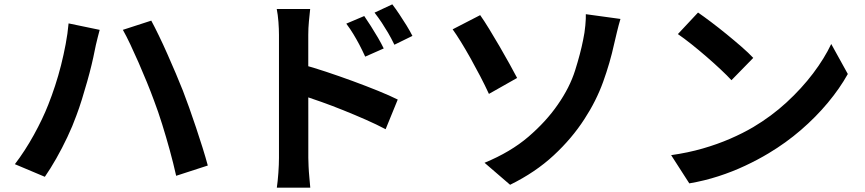

<svg xmlns="http://www.w3.org/2000/svg" viewBox="-20 -819 4040 897"><path d="M205.4 -329.7Q222.2 -372 237.4 -418.4Q252.6 -464.8 265.1 -514Q277.5 -563.2 286.8 -612.7Q296.2 -662.1 300.4 -709.7L445.7 -679.5Q442.2 -665.3 437 -646.3Q431.9 -627.3 428 -609.3Q424 -591.2 421.8 -579.7Q416.8 -553.4 407.9 -516.3Q399 -479.2 387.3 -437.9Q375.6 -396.6 362.8 -355.2Q350 -313.8 336.7 -278.9Q319.3 -230.4 294.7 -178.5Q270.2 -126.6 242.9 -78.6Q215.6 -30.6 189.5 7L49.5 -52Q96.7 -113.7 138.2 -188.8Q179.6 -263.9 205.4 -329.7ZM699 -350.6Q684.5 -390.2 666.1 -435.2Q647.8 -480.2 627.9 -525.6Q608 -571 589.1 -611Q570.2 -651 554 -679.6L686.7 -722.6Q702.3 -693.7 722.1 -652.8Q742 -612 762.2 -566.1Q782.5 -520.3 801.5 -475.6Q820.5 -430.9 834.6 -395Q847.7 -361.2 863.7 -316.4Q879.6 -271.5 895.8 -223.3Q912 -175.1 926.4 -129Q940.8 -82.9 950.8 -45.7L803 2.3Q789.7 -57.1 773 -117.8Q756.3 -178.5 737.8 -237.8Q719.4 -297.1 699 -350.6Z M1681.7 -744.1Q1695.8 -723.7 1712.8 -696.9Q1729.8 -670.1 1745.7 -643.1Q1761.5 -616 1772.7 -592.6L1686.2 -554.4Q1671.5 -586.3 1658.4 -611.2Q1645.2 -636.1 1630.9 -659.7Q1616.7 -683.3 1597.8 -708.5ZM1812.8 -798.7Q1827.9 -779 1845.3 -753Q1862.7 -727 1879.1 -700.4Q1895.5 -673.7 1906.8 -651.3L1822.6 -610Q1807.1 -641.9 1792.7 -666.3Q1778.3 -690.7 1763.5 -713.1Q1748.7 -735.5 1729.8 -760ZM1283.3 -81.5Q1283.3 -100.6 1283.3 -144.2Q1283.3 -187.9 1283.3 -245.4Q1283.3 -303 1283.3 -365.7Q1283.3 -428.4 1283.3 -486.8Q1283.3 -545.2 1283.3 -590.2Q1283.3 -635.2 1283.3 -656.2Q1283.3 -683.1 1280.8 -716.9Q1278.2 -750.7 1272.9 -777H1429.1Q1426.3 -751 1423.2 -719.2Q1420.2 -687.4 1420.2 -656.2Q1420.2 -628.8 1420.2 -581Q1420.2 -533.1 1420.2 -474.6Q1420.2 -416.1 1420.3 -355.2Q1420.4 -294.3 1420.4 -238.7Q1420.4 -183 1420.4 -141.4Q1420.4 -99.7 1420.4 -81.5Q1420.4 -67.6 1421.6 -42.2Q1422.7 -16.8 1425.3 10.1Q1427.9 37.1 1429.6 57.9H1273.3Q1277.6 28.7 1280.5 -11.4Q1283.3 -51.6 1283.3 -81.5ZM1390.8 -518Q1440.6 -504.6 1502.4 -484.1Q1564.1 -463.6 1627.3 -440.5Q1690.4 -417.3 1746 -394.8Q1801.6 -372.2 1838.2 -353.9L1781.6 -215.3Q1739.3 -237.7 1688.3 -260.1Q1637.3 -282.5 1584.6 -303.7Q1531.9 -325 1481.8 -342.8Q1431.8 -360.7 1390.8 -374.2Z M2243.7 -58.5Q2365.4 -108.7 2448.6 -180Q2531.7 -251.4 2585.8 -330Q2641.7 -410.1 2666.9 -490.2Q2692.1 -570.3 2704.3 -632.5Q2711.6 -666.3 2714.6 -700.3Q2717.7 -734.3 2716.9 -752.7L2878.7 -730.5Q2870 -701.6 2862.1 -668.4Q2854.1 -635.2 2849.2 -613.9Q2830.1 -526 2797.7 -436.4Q2765.3 -346.8 2710.3 -262.6Q2652.1 -172.3 2566.8 -93.2Q2481.6 -14 2363.1 44.3ZM2223.3 -748.3Q2242.2 -721.6 2265.9 -682.8Q2289.6 -643.9 2314.5 -601.3Q2339.4 -558.6 2360.8 -519.7Q2382.1 -480.9 2395.9 -454.8L2264.2 -380.3Q2245.7 -420.5 2223.3 -463.4Q2200.9 -506.3 2177.9 -547.5Q2154.8 -588.6 2133.3 -623.5Q2111.8 -658.3 2094.7 -682Z M3241.1 -760.4Q3267.3 -742.4 3302.3 -716Q3337.3 -689.6 3374.5 -659.3Q3411.6 -629 3444.7 -600.2Q3477.8 -571.4 3499.1 -548.5L3397.3 -444.3Q3377.8 -465.5 3347 -494.4Q3316.2 -523.4 3280.3 -554.4Q3244.4 -585.5 3209.4 -613.3Q3174.4 -641 3147 -659.8ZM3115.5 -94.2Q3194.4 -105.3 3263.1 -125.2Q3331.8 -145 3391.1 -170.8Q3450.4 -196.5 3498.8 -225Q3584.1 -275.7 3654.8 -340.7Q3725.5 -405.8 3778.7 -476.2Q3831.9 -546.6 3863.4 -613.5L3940.9 -473.3Q3903.1 -405.6 3847.4 -338.8Q3791.7 -271.9 3721.9 -211.7Q3652.2 -151.5 3571 -102.9Q3520.5 -72.5 3461.2 -44.7Q3402 -16.8 3336.4 4.4Q3270.7 25.7 3200.3 37.7Z"/></svg>

Font: Noto Sans TC
Style: Regular
Weight: 100
Designer: Ryoko NISHIZUKA 西塚涼子 (kana, bopomofo & ideographs); Paul D. Hunt (Latin, Greek & Cyrillic); Sandoll Communications 산돌커뮤니
Foundry: Adobe
Version: Version 2.004;hotconv 1.0.118;makeotfexe 2.5.65603